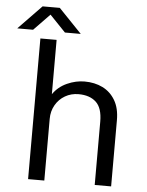

<svg xmlns="http://www.w3.org/2000/svg" viewBox="-97 -932 751 979"><g transform="rotate(5 278.5 -442.0)"><path d="M84 0V-720H167V-442Q194 -481 238.5 -501Q283 -521 328 -521Q380 -521 420.5 -501Q461 -481 485 -440.5Q509 -400 509 -339V0H425V-324Q425 -394 392.5 -424Q360 -454 303 -454Q265 -454 234 -436Q203 -418 185 -386.5Q167 -355 167 -316V0ZM-38 -761 81 -884H169L287 -761H206L111 -860H139L43 -761Z"/></g></svg>

Font: Chivo Medium Light
Style: Regular
Weight: 300
Version: Version 2.002